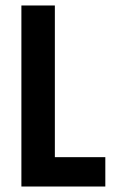

<svg xmlns="http://www.w3.org/2000/svg" viewBox="-20 -680 413 700"><path d="M58 0V-660H180V0ZM89 0V-107H364V0Z"/></svg>

Font: Bricolage Grotesque Condensed SemiBold
Style: Regular
Weight: 600
Width: 3
Designer: Mathieu Triay
Foundry: Atelier Triay
Version: Version 1.000;gftools[0.9.30]